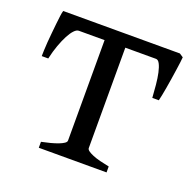

<svg xmlns="http://www.w3.org/2000/svg" viewBox="-89 -546 644 637"><g transform="rotate(20 233.0 -227.0)"><path d="M109.9 0V-21Q126.5 -24.4 141.4 -28.3Q156.2 -32.2 167.7 -36.6Q179.2 -41 186 -45.7Q192.9 -50.3 192.9 -55.7V-410.2H102.1Q94.2 -410.2 85.7 -401.1Q77.1 -392.1 68.6 -376Q60.1 -359.9 52 -337.6Q43.9 -315.4 38.1 -289.1H15.1Q15.1 -295.9 15.6 -309.3Q16.1 -322.8 17.3 -338.9Q18.6 -355 20.3 -372.6Q22 -390.1 23.7 -406.2Q25.4 -422.4 27.1 -435.1Q28.8 -447.8 30.8 -454.1H442.9L456.1 -445.3Q455.6 -439 454.1 -426.5Q452.6 -414.1 450.2 -398.4Q447.8 -382.8 445.3 -365.7Q442.9 -348.6 439.9 -332.8Q437 -316.9 434.6 -304Q432.1 -291 430.2 -284.2H407.2Q405.8 -307.1 403.6 -329.8Q401.4 -352.5 397.5 -370.4Q393.6 -388.2 387.9 -399.2Q382.3 -410.2 374.5 -410.2H266.1V-55.7Q266.1 -50.8 272.5 -46.1Q278.8 -41.5 289.8 -36.9Q300.8 -32.2 316.2 -28.3Q331.5 -24.4 349.1 -21V0Z"/></g></svg>

Font: Noto Serif Devanagari
Style: Bold
Weight: 700
Designer: Monotype Design Team
Foundry: Monotype Imaging Inc.
Version: Version 1.01